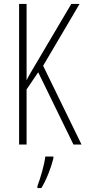

<svg xmlns="http://www.w3.org/2000/svg" viewBox="-20 -734 434 975"><path d="M394 0 199 -400 384 -714H342L170 -423C142 -376 123 -344 115 -326V-714H77V0H115V-280L174 -367L353 0ZM251 71V61H210C206 101 184 175 170 211V221H190C217 177 239 118 251 71Z"/></svg>

Font: Noto Sans Kannada ExtraCondensed ExtraLight
Style: Regular
Weight: 200
Width: 2
Designer: Jelle Bosma - Monotype Design Team
Foundry: Monotype Imaging Inc.
Version: Version 2.005